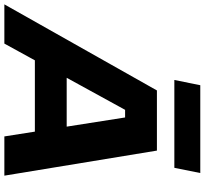

<svg xmlns="http://www.w3.org/2000/svg" viewBox="-93 -890 939 881"><g transform="rotate(90 376.5 -449.5)"><path d="M475 -554H440L136 0H-44L351 -700H627L742 0H562ZM200 -286H608L579 -140H171ZM327 -899H730L706 -780H303Z"/></g></svg>

Font: Albert Sans Black
Style: Italic
Weight: 900
Italic angle: -11.25°
Designer: Andreas Rasmussen
Foundry: a.Foundry
Version: Version 1.025